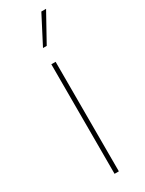

<svg xmlns="http://www.w3.org/2000/svg" viewBox="-185 -708 556 737"><g transform="rotate(-30 93.0 -340.0)"><path d="M83.5 0V-485.5H102.5V0ZM151.5 -680H172.5L103.5 -555.5H87Z"/></g></svg>

Font: Anek Gurmukhi Medium Thin
Style: Regular
Weight: 250
Version: Version 1.003